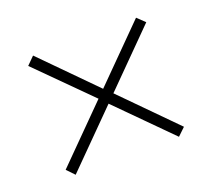

<svg xmlns="http://www.w3.org/2000/svg" viewBox="-74 -627 602 546"><g transform="rotate(-20 227.5 -353.5)"><path d="M384 -534 407 -512 250 -354 406 -196 383 -174 227 -331 70 -173 48 -196 205 -354 49 -510 72 -533 227 -376Z"/></g></svg>

Font: Noto Sans Arabic Cond ExtLt
Style: Regular
Weight: 200
Width: 3
Designer: Monotype Design Team, Nadine Chahine, Nizar Qandah and Khaled Hosny
Foundry: Monotype Imaging Inc.
Version: Version 2.012; ttfautohint (v1.8.4.7-5d5b)